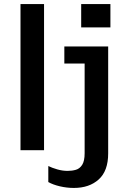

<svg xmlns="http://www.w3.org/2000/svg" viewBox="-20 -740 640 946"><path d="M344 186Q309 186 275 178Q241 170 218 157V78Q236 87 262 94.5Q288 102 313 102Q335 102 354 96.5Q373 91 385 72Q397 53 397 15V-427H297V-511H513V16Q513 102 466.5 144Q420 186 344 186ZM81 0V-720H197V0ZM380 -605V-720H524V-605Z"/></svg>

Font: Chivo Mono Medium Medium
Style: Regular
Weight: 500
Monospace: yes
Version: Version 1.008